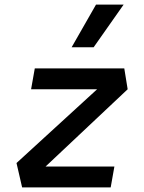

<svg xmlns="http://www.w3.org/2000/svg" viewBox="-20 -815 626 835"><path d="M535.2 -426.8 178.2 -90.8H477.5L461.4 0H76.2L51.8 -106L402.3 -426.8H115.2L131.3 -517.6H520.5ZM291.5 -609.4 397.5 -794.9H517.6L387.2 -609.4Z"/></svg>

Font: Cascadia Code NF
Style: Italic
Weight: 400
Italic angle: -10°
Monospace: yes
Designer: Aaron Bell
Foundry: Saja Typeworks
Version: Version 2404.023; ttfautohint (v1.8.4)